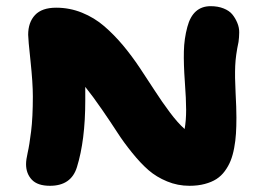

<svg xmlns="http://www.w3.org/2000/svg" viewBox="-20 -640 862 619"><path d="M141.1 -41Q101.1 -41 82.5 -60.8Q64 -80.6 64 -110.8Q64 -125 69.3 -148.2Q74.7 -171.4 80.3 -216.6Q85.9 -261.7 85.9 -329.1Q85.9 -372.6 78.4 -443.1Q70.8 -513.7 70.8 -527.8Q70.8 -567.9 93 -591.6Q115.2 -615.2 161.1 -615.2Q204.6 -615.2 244.4 -599.1Q284.2 -583 316.2 -555.4Q348.1 -527.8 376.5 -493.9Q404.8 -460 430.9 -420.9Q457 -381.8 479.5 -346.9Q502 -312 527.3 -278.1Q552.7 -244.1 575.2 -224.1Q580.1 -251 580.1 -286.1Q580.1 -319.3 575.9 -376.5Q571.8 -433.6 572.8 -474.4Q573.7 -515.1 584 -553.2Q601.6 -620.1 659.2 -620.1Q682.6 -620.1 700.9 -612.8Q719.2 -605.5 729 -593.5Q738.8 -581.5 745.1 -566.2Q751.5 -550.8 751.2 -535.2Q751 -519.5 749 -504.9Q739.7 -461.9 738.3 -427.2Q736.8 -392.6 739.5 -342Q742.2 -291.5 742.2 -261.2Q742.2 -231.9 740.7 -209Q739.3 -186 734.9 -162.6Q730.5 -139.2 723.4 -121.6Q716.3 -104 704.8 -88.4Q693.4 -72.8 677.7 -62.7Q662.1 -52.7 640.1 -46.9Q618.2 -41 590.8 -41Q552.7 -41 518.6 -55.2Q484.4 -69.3 459 -91.3Q433.6 -113.3 406 -147.5Q378.4 -181.6 358.2 -213.1Q337.9 -244.6 308.6 -287.1Q279.3 -329.6 254.9 -359.9V-315.9Q254.9 -187.5 228 -101.1Q209.5 -41 141.1 -41Z"/></svg>

Font: Shantell Sans Irregular
Style: Regular
Weight: 800
Designer: Stephen Nixon, Anya Danilova, Shantell Martin
Foundry: Arrow Type
Version: Version 1.006;[9816181b4]